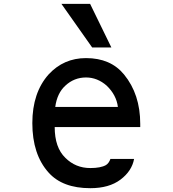

<svg xmlns="http://www.w3.org/2000/svg" viewBox="-20 -986 905 1006"><path d="M301.8 -965.8 462.9 -737.3H563.5L452.1 -965.8ZM269.5 -425.8Q279.3 -498 322.3 -537.1Q368.2 -580.1 430.7 -580.1Q490.2 -580.1 539.1 -537.1Q589.8 -488.3 597.7 -425.8ZM558.6 -153.3Q550.8 -130.9 535.2 -121.1Q507.8 -105.5 453.1 -105.5Q376 -105.5 322.3 -159.2Q266.6 -212.9 266.6 -320.3H714.8V-336.9Q714.8 -492.2 629.9 -595.7Q559.6 -681.6 430.7 -681.6Q313.5 -681.6 234.4 -595.7Q149.4 -500 149.4 -340.8Q149.4 -176.8 234.4 -82Q307.6 0 453.1 0Q551.8 0 611.3 -44.9Q670.9 -89.8 682.6 -153.3Z"/></svg>

Font: OCR-B
Style: Regular
Weight: 400
Version: 1.1